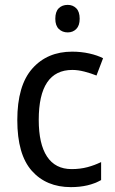

<svg xmlns="http://www.w3.org/2000/svg" viewBox="-20 -758 471 788"><path d="M271 10Q170 10 110.5 -57Q51 -124 51 -265Q51 -407 112.5 -476.5Q174 -546 276 -546Q313 -546 346.5 -538.5Q380 -531 403 -519L376 -448Q354 -457 327 -464Q300 -471 277 -471Q139 -471 139 -266Q139 -167 173 -115.5Q207 -64 274 -64Q309 -64 339 -72Q369 -80 395 -93V-19Q344 10 271 10ZM258 -738Q279 -738 293 -724Q307 -710 307 -681Q307 -653 293 -639Q279 -625 258 -625Q236 -625 221.5 -639Q207 -653 207 -681Q207 -710 221 -724Q235 -738 258 -738Z"/></svg>

Font: Noto Sans Thai SemCond
Style: Regular
Weight: 400
Width: 4
Designer: Monotype Design Team
Foundry: Monotype Imaging Inc.
Version: Version 2.002; ttfautohint (v1.8.4.7-5d5b)